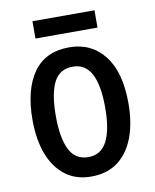

<svg xmlns="http://www.w3.org/2000/svg" viewBox="-80 -749 663 820"><g transform="rotate(-10 251.5 -338.5)"><path d="M460 -271Q460 -187 436.5 -124Q413 -61 366.5 -25.5Q320 10 250 10Q184 10 138 -25Q92 -60 68 -123Q44 -186 44 -271Q44 -402 96 -476Q148 -550 252 -550Q347 -550 403.5 -478.5Q460 -407 460 -271ZM145 -270Q145 -175 170.5 -124.5Q196 -74 252 -74Q307 -74 333 -124Q359 -174 359 -271Q359 -367 333 -416.5Q307 -466 252 -466Q195 -466 170 -416.5Q145 -367 145 -270ZM386 -687V-612H117V-687Z"/></g></svg>

Font: Noto Sans Myanmar Condensed Medium
Style: Regular
Weight: 500
Width: 3
Designer: Monotype Design Team
Foundry: Monotype Imaging Inc.
Version: Version 2.107; ttfautohint (v1.8.4.7-5d5b)